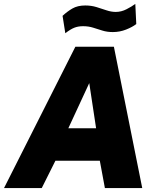

<svg xmlns="http://www.w3.org/2000/svg" viewBox="-42 -962 798 982"><path d="M-21.5 0 343.5 -723H540.5L685.5 0H494.5L468.5 -140H241.5L171.5 0ZM307.5 -306H449.5L414.5 -537ZM292 -792 278 -881Q301.5 -903 328.2 -918.5Q355 -934 394 -934Q424.5 -934 451.5 -925.8Q478.5 -917.5 502.8 -909.2Q527 -901 550 -901Q578.5 -901 605.2 -914.8Q632 -928.5 650 -942L655 -839Q635 -823.5 602.8 -810.8Q570.5 -798 535 -798Q506 -798 482 -805.5Q458 -813 434.2 -820.5Q410.5 -828 383 -828Q357.5 -828 338 -820.2Q318.5 -812.5 292 -792Z"/></svg>

Font: Public Sans Thin Black
Style: Italic
Weight: 900
Italic angle: -8°
Version: Version 2.001